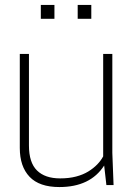

<svg xmlns="http://www.w3.org/2000/svg" viewBox="-20 -748 543 776"><path d="M220 8Q139 8 99.5 -33.5Q60 -75 60 -150V-530H97V-160Q97 -91 129.5 -59Q162 -27 223 -27Q259 -27 287.5 -34.5Q316 -42 337 -55Q358 -68 373 -83.5Q388 -99 397 -116V-530H434V-130L439 0H410L401 -79Q345 8 220 8ZM349 -672H294V-728H349ZM200 -672H145V-728H200Z"/></svg>

Font: Tanohe Sans ExtraLight
Style: Regular
Weight: 250
Designer: Village Type and Design LLC & Cristiano Sobral
Foundry: Cooper Hewitt Smithsonian Design Museum
Version: Version 1.00;September 29, 2021;FontCreator 13.0.0.2655 64-b